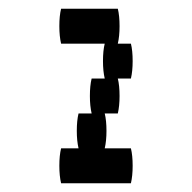

<svg xmlns="http://www.w3.org/2000/svg" viewBox="-20 -660 440 440"><path d="M280 -320Q284 -304 284 -280Q284 -257 280 -240H120Q116 -257 116 -280Q116 -304 120 -320H160Q156 -337 156 -360Q156 -384 160 -400H190Q186 -417 186 -440Q186 -464 190 -480H220Q216 -497 216 -520Q216 -544 220 -560H120Q116 -577 116 -600Q116 -624 120 -640H250Q254 -624 254 -600Q254 -577 250 -560H280Q284 -544 284 -520Q284 -497 280 -480H250Q254 -464 254 -440Q254 -417 250 -400H220Q224 -384 224 -360Q224 -337 220 -320Z"/></svg>

Font: VT323
Style: Regular
Weight: 400
Monospace: yes
Designer: Peter Hull
Version: Version 2.000